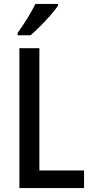

<svg xmlns="http://www.w3.org/2000/svg" viewBox="-20 -960 469 980"><path d="M79 0V-714H181V-90H409V0ZM276 -931Q263 -911 238 -882.5Q213 -854 185.5 -826.5Q158 -799 136 -780H70V-792Q96 -828 120 -867Q144 -906 161 -940H276Z"/></svg>

Font: Noto Sans Malayalam Condensed Medium
Style: Regular
Weight: 500
Width: 3
Designer: Jelle Bosma - Monotype Design Team
Foundry: Monotype Imaging Inc.
Version: Version 2.104; ttfautohint (v1.8.4.7-5d5b)